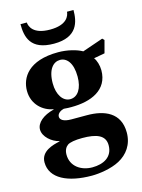

<svg xmlns="http://www.w3.org/2000/svg" viewBox="-139 -795 824 1116"><g transform="rotate(-15 273.0 -237.0)"><path d="M98 -716C98 -640 115 -556 258 -556C400 -556 417 -646 417 -716H378C376 -692 359 -641 257 -641C155 -641 138 -692 136 -716ZM25 96C25 194 129 242 272 242C316 242 389 232 439 205C494 176 532 124 532 52C532 -68 439 -105 334 -105H241C192 -105 174 -121 174 -139C174 -161 200 -173 214 -176C233 -174 248 -174 260 -174C378 -174 483 -217 483 -336C483 -366 473 -397 460 -414L526 -426L546 -501L535 -512L410 -469C377 -488 321 -502 267 -502C87 -502 34 -410 34 -332C34 -249 95 -199 156 -189V-187C91 -171 49 -135 49 -95C49 -51 97 -11 141 -1V1C99 10 25 29 25 96ZM160 86C160 58 171 41 185 31C199 22 229 16 273 16C358 16 411 35 411 96C411 167 354 196 287 196C220 196 160 157 160 86ZM190 -335C190 -420 226 -456 266 -456C305 -456 340 -420 340 -336C340 -265 311 -220 265 -220C222 -220 190 -266 190 -335Z"/></g></svg>

Font: Heuristica
Style: Bold
Weight: 700
Version: Version 1.0.1